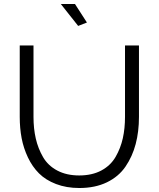

<svg xmlns="http://www.w3.org/2000/svg" viewBox="-20 -938 795 963"><path d="M285 -918H356L416 -825L372 -808ZM378 5Q313 5 261 -15Q209 -35 175.5 -68.5Q142 -102 120 -148.5Q98 -195 88.5 -245Q79 -295 79 -352V-710H148V-352Q148 -293 159.5 -243Q171 -193 196 -150Q221 -107 267.5 -82.5Q314 -58 377 -58Q442 -58 488.5 -83Q535 -108 560 -151.5Q585 -195 596 -244.5Q607 -294 607 -352V-710H677V-352Q677 -278 660.5 -215.5Q644 -153 609.5 -102.5Q575 -52 516 -23.5Q457 5 378 5Z"/></svg>

Font: Raleway-v4020
Style: Regular
Weight: 400
Designer: Matt McInerney, Pablo Impallari, Rodrigo Fuenzalida
Foundry: Matt McInerney, Pablo Impallari, Rodrigo Fuenzalida
Version: Version 4.020;PS 004.020;hotconv 1.0.88;makeotf.lib2.5.64775